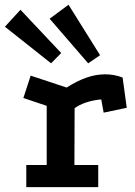

<svg xmlns="http://www.w3.org/2000/svg" viewBox="-63 -770 556 790"><path d="M211.2 -409.8Q252.8 -436.5 292 -450.4Q331.2 -464.2 369.8 -464.2Q407.2 -464.2 441.5 -451L458.5 -326.5L363.5 -306.5L353.5 -361Q320.2 -358 291.9 -348.6Q263.5 -339.2 244 -324.8L243.2 -91.2H341.2V0H45.2V-91.2H129.2V-334.5L33.2 -366.8L63.2 -458.8ZM219 -750.5 348.8 -542.8 299.8 -509.5 141.2 -693ZM21.2 -729.8 188.8 -551.8 147.2 -509.5 -42.8 -660Z"/></svg>

Font: Podkova VF Beta
Style: Regular
Weight: 400
Designer: Ilya Yudin
Foundry: Cyreal (www.cyreal.org)
Version: Version 2.100